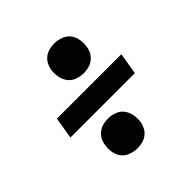

<svg xmlns="http://www.w3.org/2000/svg" viewBox="-152 -742 805 805"><g transform="rotate(-45 250.0 -340.0)"><path d="M282 -443Q261 -443 241.5 -450.5Q222 -458 210.5 -474Q199 -490 195.5 -510.5Q192 -531 195 -552Q198 -567 205.5 -580.5Q213 -594 225.5 -603Q238 -612 252.5 -615.5Q267 -619 281 -619Q302 -619 322 -611.5Q342 -604 353.5 -588.5Q365 -573 368.5 -552Q372 -531 368 -510Q366 -495 358 -481.5Q350 -468 337.5 -459Q325 -450 310.5 -446.5Q296 -443 282 -443ZM51 -292 67 -388H449L433 -292ZM219 -61Q198 -61 178 -68.5Q158 -76 146.5 -91.5Q135 -107 131.5 -128Q128 -149 132 -170Q134 -185 142 -198.5Q150 -212 162.5 -221Q175 -230 189.5 -233.5Q204 -237 218 -237Q239 -237 258.5 -229.5Q278 -222 289.5 -206Q301 -190 304.5 -169.5Q308 -149 305 -128Q302 -113 294.5 -99.5Q287 -86 274.5 -77Q262 -68 247.5 -64.5Q233 -61 219 -61Z"/></g></svg>

Font: Iosevka SS18
Style: Bold Italic
Weight: 700
Italic angle: -9°
Monospace: yes
Designer: Belleve Invis
Foundry: Belleve Invis
Version: Version 25.1.1; ttfautohint (v1.8.4)